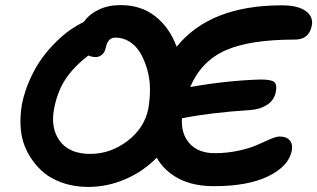

<svg xmlns="http://www.w3.org/2000/svg" viewBox="-20 -714 1257 761"><path d="M329.1 26.9Q272.5 26.9 224.1 9.3Q175.8 -8.3 143.1 -39.1Q110.4 -69.8 88.6 -111.3Q66.9 -152.8 62.5 -200.7Q58.1 -248.5 66.9 -300.8Q77.6 -353 99.6 -401.4Q121.6 -449.7 147.7 -485.1Q173.8 -520.5 204.3 -550Q234.9 -579.6 261.5 -597.7Q288.1 -615.7 312 -627Q333 -657.2 370.8 -675.5Q408.7 -693.8 458 -693.8Q539.1 -693.8 595.5 -649.4Q651.9 -605 680.2 -528.8Q812.5 -692.9 1097.2 -692.9Q1161.1 -692.9 1191.9 -670.2Q1222.7 -647.5 1215.8 -612.8Q1205.6 -557.1 1148.9 -557.1Q969.2 -557.1 873.3 -514.2Q777.3 -471.2 733.9 -369.1Q880.4 -395 1013.2 -398.9Q1055.2 -398.9 1067.1 -388.7Q1079.1 -378.4 1073.2 -349.1Q1066.4 -316.4 1038.3 -298.3Q1010.3 -280.3 971.2 -277.8Q812.5 -267.6 701.2 -245.1Q697.3 -182.6 731.9 -144.8Q766.6 -106.9 831.1 -106.9Q881.3 -106.9 927.2 -117.2Q973.1 -127.4 1000 -139.9Q1026.9 -152.3 1051.3 -162.6Q1075.7 -172.9 1087.9 -172.9Q1116.2 -172.9 1128.9 -157Q1141.6 -141.1 1136.2 -115.2Q1123.5 -54.7 1043.2 -15.4Q962.9 23.9 828.1 23.9Q745.6 23.9 688.7 -5.9Q631.8 -35.6 601.1 -88.9Q548.3 -34.7 477.1 -3.9Q405.8 26.9 329.1 26.9ZM194.8 -285.2Q179.2 -207 216.8 -155.5Q254.4 -104 337.9 -104Q417.5 -104 484.9 -155Q552.2 -206.1 567.9 -283.2Q574.7 -322.8 574.5 -362.1Q574.2 -401.4 563.7 -438Q553.2 -474.6 536.9 -502.9Q520.5 -531.2 494.6 -548.1Q468.8 -564.9 438 -564.9Q420.9 -564.9 411.9 -554.2Q402.8 -543.5 398.9 -523.9Q395.5 -506.8 384.3 -497.3Q373 -487.8 359.9 -487.8Q344.2 -487.8 330.1 -494.1Q273.9 -450.7 241.2 -402.6Q208.5 -354.5 194.8 -285.2Z"/></svg>

Font: Shantell Sans Bouncy
Style: Italic
Weight: 600
Italic angle: -11.31°
Designer: Stephen Nixon, Anya Danilova, Shantell Martin
Foundry: Arrow Type
Version: Version 1.006;[9816181b4]